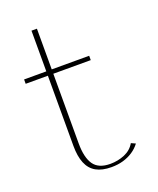

<svg xmlns="http://www.w3.org/2000/svg" viewBox="-128 -739 683 829"><g transform="rotate(-20 214.0 -324.0)"><path d="M241 12Q198 12 170.5 -3.5Q143 -19 130 -51Q117 -83 117 -130V-453H15V-473H117V-660H142V-473H314V-453H142V-133Q142 -68 164.5 -35.5Q187 -3 241 -3Q276 -3 307 -16Q338 -29 354 -57L374 -48Q360 -29 339.5 -15.5Q319 -2 294.5 5Q270 12 241 12Z"/></g></svg>

Font: Panamera Thin
Style: Regular
Weight: 100
Designer: Bastien Sozeau
Foundry: NBR — Bastien Sozeau
Version: Version 3.003;gftools[0.9.33]